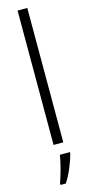

<svg xmlns="http://www.w3.org/2000/svg" viewBox="-148 -794 498 1049"><g transform="rotate(-15 101.0 -269.5)"><path d="M129 0V-760H74V0ZM150 70V61H93C88 102 67 176 54 211V221H84C113 178 137 117 150 70Z"/></g></svg>

Font: Noto Sans Gujarati Condensed Light
Style: Regular
Weight: 300
Width: 3
Designer: Jelle Bosma - Monotype Design Team, Universal Thirst
Foundry: Monotype Imaging Inc.
Version: Version 2.106